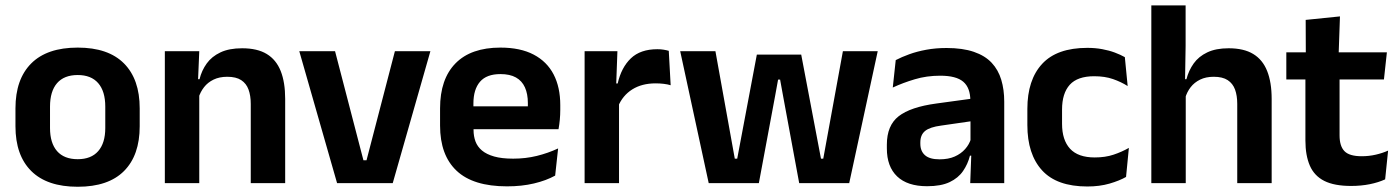

<svg xmlns="http://www.w3.org/2000/svg" viewBox="-20 -681 5200 714"><path d="M269 13.5Q155 13.5 96.2 -45Q37.5 -103.5 37.5 -211.5V-278Q37.5 -386.5 96.2 -445.2Q155 -504 269 -504Q382.5 -504 441 -445.2Q499.5 -386.5 499.5 -278V-211.5Q499.5 -103.5 441.2 -45Q383 13.5 269 13.5ZM269 -89Q319 -89 345.2 -119Q371.5 -149 371.5 -205V-284.5Q371.5 -341.5 345.2 -371.8Q319 -402 269 -402Q218.5 -402 192.2 -371.8Q166 -341.5 166 -284.5V-205Q166 -149 192.2 -119Q218.5 -89 269 -89Z M1040.5 0H912.5V-294.5Q912.5 -325.5 904.2 -348Q896 -370.5 877 -383Q858 -395.5 825 -395.5Q796 -395.5 774.2 -385Q752.5 -374.5 738.8 -356.8Q725 -339 718 -316.5L698 -386.5H722Q730 -419 748.8 -445Q767.5 -471 799.8 -486.2Q832 -501.5 880.5 -501.5Q937 -501.5 972 -480.2Q1007 -459 1023.8 -417Q1040.5 -375 1040.5 -313ZM721 0H593V-490.5H721L716 -371L721 -360.5Z M1331.5 -85H1343L1448.5 -490.5H1580.5L1440.5 0H1233.5L1093 -490.5H1226Z M1865.5 12Q1739.5 12 1678 -46Q1616.5 -104 1616.5 -214V-278Q1616.5 -387 1674 -445.5Q1731.5 -504 1841 -504Q1915 -504 1964.5 -478Q2014 -452 2038.8 -404.2Q2063.5 -356.5 2063.5 -290V-272.5Q2063.5 -254.5 2061.8 -235.8Q2060 -217 2057 -200.5H1941Q1942.5 -228 1942.8 -252.8Q1943 -277.5 1943 -297.5Q1943 -332 1932 -356.2Q1921 -380.5 1898.5 -393Q1876 -405.5 1841 -405.5Q1789.5 -405.5 1765 -377Q1740.5 -348.5 1740.5 -296V-250.5L1741 -236V-197.5Q1741 -174.5 1748.2 -155Q1755.5 -135.5 1772.5 -121.2Q1789.5 -107 1817.8 -99Q1846 -91 1888.5 -91Q1934.5 -91 1976.2 -101.2Q2018 -111.5 2055.5 -129L2044.5 -28Q2011 -9.5 1965.8 1.2Q1920.5 12 1865.5 12ZM2031 -200.5H1684.5V-285.5H2031Z M2278.5 -285 2246 -370.5H2277Q2290.5 -430 2326 -464Q2361.5 -498 2424.5 -498Q2437.5 -498 2448 -496.2Q2458.5 -494.5 2467 -492L2474 -364Q2463 -367.5 2448.5 -369.2Q2434 -371 2418 -371Q2367 -371 2331.2 -348.5Q2295.5 -326 2278.5 -285ZM2282 0H2154V-490.5H2276L2270.5 -340L2282 -335.5Z M2802 0H2615.5L2509.5 -490.5H2640.5L2712.5 -91H2721.5L2794.5 -478H2959.5L3033 -91H3041.5L3114.5 -490.5H3244L3138 0H2952L2892 -324.5L2881 -385H2873.5L2862.5 -324.5Z M3714.5 0H3588L3592.5 -120L3589 -131V-284.5L3588.5 -306.5Q3588.5 -354.5 3562.2 -377Q3536 -399.5 3476.5 -399.5Q3426 -399.5 3381.8 -386.2Q3337.5 -373 3300 -355.5L3311 -457.5Q3333 -469 3361.2 -479.2Q3389.5 -489.5 3424.5 -496Q3459.5 -502.5 3500 -502.5Q3560 -502.5 3601.5 -488.2Q3643 -474 3667.8 -447.5Q3692.5 -421 3703.5 -384.2Q3714.5 -347.5 3714.5 -303ZM3427.5 11.5Q3354.5 11.5 3316.2 -25Q3278 -61.5 3278 -129V-143Q3278 -214.5 3322 -248.8Q3366 -283 3461.5 -296L3600.5 -315L3608 -232.5L3480 -214Q3438 -208.5 3420.2 -194Q3402.5 -179.5 3402.5 -151.5V-146.5Q3402.5 -119 3419.8 -103.8Q3437 -88.5 3474 -88.5Q3507 -88.5 3530.5 -99Q3554 -109.5 3569.2 -126.8Q3584.5 -144 3591 -165.5L3609 -102H3587Q3579 -70.5 3561.2 -44.8Q3543.5 -19 3511.5 -3.8Q3479.5 11.5 3427.5 11.5Z M4023.5 12.5Q3910 12.5 3855.2 -47.5Q3800.5 -107.5 3800.5 -216V-276Q3800.5 -384 3855.5 -443.5Q3910.5 -503 4023.5 -503Q4053 -503 4078.8 -498.2Q4104.5 -493.5 4125.8 -485.5Q4147 -477.5 4163 -468.5L4173.5 -361Q4149 -376.5 4118.8 -387Q4088.5 -397.5 4049 -397.5Q3987 -397.5 3958.2 -365.8Q3929.5 -334 3929.5 -273.5V-220.5Q3929.5 -160.5 3959.2 -128Q3989 -95.5 4051 -95.5Q4090.5 -95.5 4121 -105.8Q4151.5 -116 4178 -131L4167.5 -23Q4143 -9 4106 1.8Q4069 12.5 4023.5 12.5Z M4709 0H4581V-294.5Q4581 -325.5 4572.8 -348Q4564.5 -370.5 4545.5 -383Q4526.5 -395.5 4493.5 -395.5Q4464.5 -395.5 4443 -385Q4421.5 -374.5 4407.8 -356.8Q4394 -339 4387.5 -316.5L4361.5 -386.5H4392Q4400.5 -419 4419 -445Q4437.5 -471 4469.5 -486.2Q4501.5 -501.5 4549 -501.5Q4605.5 -501.5 4640.5 -480.2Q4675.5 -459 4692.2 -417Q4709 -375 4709 -313ZM4389.5 0H4261.5V-661H4389V-510L4386.5 -357.5L4389.5 -348Z M5004.5 10.5Q4942 10.5 4904.8 -8.2Q4867.5 -27 4851 -65Q4834.5 -103 4834.5 -158.5V-444.5H4961.5V-177.5Q4961.5 -137.5 4979.8 -118.8Q4998 -100 5044 -100Q5071 -100 5096 -105.8Q5121 -111.5 5142 -121L5131 -14Q5106 -2.5 5073.8 4Q5041.5 10.5 5004.5 10.5ZM5126.5 -385.5H4763.5V-486.5H5137.5ZM4958 -477H4836L4835.5 -607L4963 -620Z"/></svg>

Font: Anek Kannada Medium SemiBold
Style: Regular
Weight: 600
Version: Version 1.003